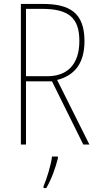

<svg xmlns="http://www.w3.org/2000/svg" viewBox="-20 -734 496 975"><path d="M197 -714H86V0H112V-321H244L403 0H434L270 -328C361 -351 409 -415 409 -525C409 -670 333 -714 197 -714ZM193 -689C327 -689 383 -645 383 -526C383 -402 317 -347 221 -347H112V-689ZM274 70V61H244C240 102 216 178 201 212V221H215C242 175 262 118 274 70Z"/></svg>

Font: Noto Sans Gujarati UI Condensed Thin
Style: Regular
Weight: 100
Width: 3
Designer: Jelle Bosma - Monotype Design Team, Universal Thirst
Foundry: Monotype Imaging Inc.
Version: Version 2.106